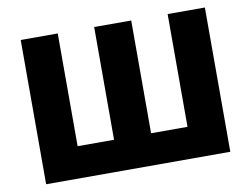

<svg xmlns="http://www.w3.org/2000/svg" viewBox="-76 -814 1208 924"><g transform="rotate(-10 527.5 -352.5)"><path d="M78 0V-705H259V-154H437V-705H618V-154H796V-705H978V0Z"/></g></svg>

Font: Nunito Sans 7pt SemiCondensed Black
Style: Regular
Weight: 900
Width: 4
Designer: Vernon Adams
Foundry: Vernon Adams
Version: Version 3.101;gftools[0.9.27]